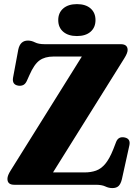

<svg xmlns="http://www.w3.org/2000/svg" viewBox="-20 -920 694 956"><path d="M598.5 -629 244 -61.5H401Q433 -61.5 458.2 -70.5Q483.5 -79.5 504.2 -104.2Q525 -129 544 -176.5L558.5 -214Q570 -242 601 -235.5Q631.5 -229 624 -195.5L587 -28Q581.5 -5 570.8 5.8Q560 16.5 539.5 16.5Q521.5 16.5 504.2 8.2Q487 0 456.5 0H51Q17 0 17 -29.5Q17 -46 33 -71L387.5 -638.5H246.5Q203.5 -638.5 176.8 -619.2Q150 -600 126.5 -546L113 -516Q105.5 -500.5 94.2 -496Q83 -491.5 71 -493.5Q39 -498.5 45 -533.5L71 -673Q80.5 -718 119 -718Q136.5 -718 154.2 -709Q172 -700 202 -700H581Q615.5 -700 615.5 -671Q615.5 -656 598.5 -629ZM363 -740.5Q320 -740.5 295 -761.8Q270 -783 270 -820Q270 -856.5 295 -878Q320 -899.5 363 -899.5Q406.5 -899.5 431 -878Q455.5 -856.5 455.5 -820Q455.5 -783.5 431 -762Q406.5 -740.5 363 -740.5Z"/></svg>

Font: Fraunces 9pt
Style: Bold
Weight: 700
Version: Version 1.000;[b76b70a41]